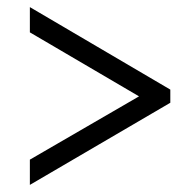

<svg xmlns="http://www.w3.org/2000/svg" viewBox="-20 -628 532 540"><path d="M64 -108V-179L371 -357L64 -537V-608L459 -376V-339Z"/></svg>

Font: Noto Serif SemiCondensed Semi
Style: Italic
Weight: 600
Width: 4
Italic angle: -12°
Designer: Monotype Design Team
Foundry: Monotype Imaging Inc.
Version: Version 1.901